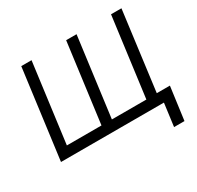

<svg xmlns="http://www.w3.org/2000/svg" viewBox="-178 -893 1314 1278"><g transform="rotate(-30 479.0 -254.0)"><path d="M132 -684H211L131 -75H397L477 -684H557L477 -75H742L822 -684H902L813 1H42ZM823 -77H924L890 176H810L833 1H813Z"/></g></svg>

Font: Bellota Text
Style: Bold Italic
Weight: 700
Italic angle: -7.5°
Designer: Kemie Guaida
Foundry: Kemie Guaida
Version: Version 4.001